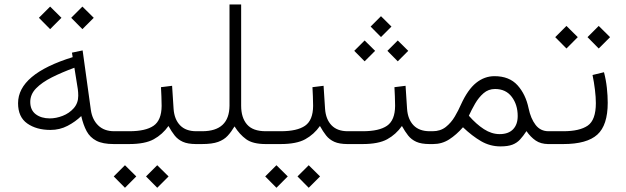

<svg xmlns="http://www.w3.org/2000/svg" viewBox="-20 -658 2858 877"><path d="M305.2 -576.7 356.4 -627.9 408.2 -576.7 356.4 -524.9ZM157.7 -576.7 209 -627.9 260.7 -576.7 209 -524.9ZM62.5 -186.5Q62.5 -319.8 312 -397L308.6 -417.5L357.4 -427.7L395 -155.8Q401.4 -111.3 428.7 -85Q456.1 -58.6 501.5 -58.6H516.6V0H499.5Q449.2 0 420.2 -15.1Q391.1 -30.3 375.7 -58.8Q360.4 -87.4 351.1 -127.9Q324.7 -102.1 288.8 -83.3Q252.9 -64.5 210.4 -64.5Q146.5 -64.5 104.5 -94Q62.5 -123.5 62.5 -186.5ZM319.8 -348.6Q262.7 -327.6 217 -304.7Q171.4 -281.7 144.8 -254.4Q118.2 -227.1 118.2 -192.4Q118.2 -155.3 143.3 -136.2Q168.5 -117.2 207.5 -117.2Q236.3 -117.2 266.4 -128.9Q296.4 -140.6 316.9 -163.8Q337.4 -187 337.4 -220.7Q337.4 -236.8 335.4 -251Z M891.1 0H876.5Q837.9 0 815.2 -10.3Q792.5 -20.5 777.8 -39.1Q763.2 -57.6 749.5 -82.5Q722.2 -43.9 682.4 -22Q642.6 0 569.8 0H497.1V-58.6H570.8Q645.5 -58.6 681.6 -83.7Q717.8 -108.9 718.3 -174.3Q718.3 -195.3 717.3 -217.5Q716.3 -239.7 715.3 -259.8L766.1 -266.1L772.9 -160.6Q776.4 -112.8 802.5 -85.7Q828.6 -58.6 876.5 -58.6H891.1ZM647 147.9 698.2 96.7 750 147.9 698.2 199.7ZM499.5 147.9 550.8 96.7 602.5 147.9 550.8 199.7Z M1051.3 -80.6Q1036.1 -55.2 1019.5 -37.4Q1002.9 -19.5 976.1 -9.8Q949.2 0 902.3 0H871.6V-58.6H903.3Q1027.3 -58.6 1028.3 -175.3V-637.7H1081.5V-175.3Q1081.5 -120.6 1108.2 -89.6Q1134.8 -58.6 1193.8 -58.6H1208.5V0H1193.8Q1134.8 0 1104.5 -22Q1074.2 -43.9 1051.3 -80.6Z M1583 0H1568.4Q1529.8 0 1507.1 -10.3Q1484.4 -20.5 1469.7 -39.1Q1455.1 -57.6 1441.4 -82.5Q1414.1 -43.9 1374.3 -22Q1334.5 0 1261.7 0H1189V-58.6H1262.7Q1337.4 -58.6 1373.5 -83.7Q1409.7 -108.9 1410.2 -174.3Q1410.2 -195.3 1409.2 -217.5Q1408.2 -239.7 1407.2 -259.8L1458 -266.1L1464.8 -160.6Q1468.3 -112.8 1494.4 -85.7Q1520.5 -58.6 1568.4 -58.6H1583ZM1338.9 147.9 1390.1 96.7 1441.9 147.9 1390.1 199.7ZM1191.4 147.9 1242.7 96.7 1294.4 147.9 1242.7 199.7Z M1957.5 0H1942.9Q1904.3 0 1881.6 -10.3Q1858.9 -20.5 1844.2 -39.1Q1829.6 -57.6 1815.9 -82.5Q1788.6 -43.9 1748.8 -22Q1709 0 1636.2 0H1563.5V-58.6H1637.2Q1711.9 -58.6 1748 -83.7Q1784.2 -108.9 1784.7 -174.3Q1784.7 -195.3 1783.7 -217.5Q1782.7 -239.7 1781.7 -259.8L1832.5 -266.1L1839.4 -160.6Q1842.8 -112.8 1868.9 -85.7Q1895 -58.6 1942.9 -58.6H1957.5ZM1672.9 -536.6 1720.2 -584 1768.1 -536.6 1720.2 -488.8ZM1749.5 -425.8 1796.9 -473.1 1844.7 -425.8 1796.9 -377.9ZM1598.1 -425.8 1645.5 -473.1 1693.4 -425.8 1645.5 -377.9Z M2094.7 -76.7Q2064.9 -42.5 2031.7 -21.2Q1998.5 0 1958.5 0H1938V-58.6H1956.1Q1991.7 -58.6 2016.4 -78.1Q2041 -97.7 2057.6 -126Q2074.2 -154.3 2085.4 -180.2Q2116.7 -249 2154.8 -279.5Q2192.9 -310.1 2238.8 -310.1Q2306.2 -310.1 2343.8 -268.6Q2381.3 -227.1 2394.5 -163.1Q2404.3 -116.2 2426.5 -87.4Q2448.7 -58.6 2485.4 -58.6H2500V0H2485.4Q2450.2 0 2426.8 -16.1Q2403.3 -32.2 2384.8 -59.1Q2369.6 -36.1 2355.2 -20.5Q2340.8 -4.9 2320.3 2.9Q2299.8 10.7 2266.1 10.7Q2218.3 10.7 2177.2 -13.2Q2136.2 -37.1 2094.7 -76.7ZM2121.6 -129.4Q2155.3 -90.8 2190.4 -68.1Q2225.6 -45.4 2262.2 -45.4Q2302.2 -45.4 2323.5 -67.4Q2344.7 -89.4 2344.7 -127.9Q2344.7 -179.7 2317.6 -215.6Q2290.5 -251.5 2241.2 -251.5Q2210.9 -251.5 2188.7 -232.2Q2166.5 -212.9 2150.1 -184.6Q2133.8 -156.2 2121.6 -129.4Z M2738.8 -328.1Q2748 -293.5 2752 -256.8Q2755.9 -220.2 2755.9 -188.5Q2755.9 -85.9 2708.3 -43Q2660.6 0 2553.2 0H2480.5V-58.6H2553.2Q2627.4 -58.6 2664.6 -84.2Q2701.7 -109.9 2701.7 -187Q2701.7 -213.9 2697.5 -248.3Q2693.4 -282.7 2686.5 -315.4ZM2663.6 -488.3 2714.8 -539.6 2766.6 -488.3 2714.8 -436.5ZM2516.1 -488.3 2567.4 -539.6 2619.1 -488.3 2567.4 -436.5Z"/></svg>

Font: Vazir Thin WOL-UI
Style: Thin-WOL-UI
Weight: 100
Designer: Saber Rastikerdar
Foundry: Saber Rastikerdar
Version: Version 30.1.0